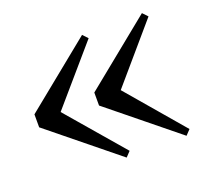

<svg xmlns="http://www.w3.org/2000/svg" viewBox="-88 -619 744 681"><g transform="rotate(-20 284.5 -278.5)"><path d="M282 -47 27 -254V-303L282 -510L300 -491L93 -251V-307L300 -66ZM508 -47 253 -254V-303L508 -510L526 -491L320 -251V-307L526 -66Z"/></g></svg>

Font: Noto Serif TC ExtraLight SemiBold
Style: Regular
Weight: 600
Version: Version 2.003-H1;hotconv 1.1.1;makeotfexe 2.6.0